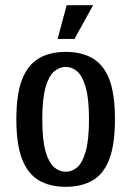

<svg xmlns="http://www.w3.org/2000/svg" viewBox="-20 -710 507 740"><path d="M233 10Q172 10 129.5 -15Q87 -40 65 -97Q43 -154 43 -250Q43 -347 65 -403.5Q87 -460 129.5 -485Q172 -510 233 -510Q295 -510 337.5 -485Q380 -460 401.5 -403.5Q423 -347 423 -250Q423 -154 401.5 -97Q380 -40 337.5 -15Q295 10 233 10ZM233 -48Q258 -48 278 -65.5Q298 -83 310.5 -127Q323 -171 323 -250Q323 -329 310.5 -373Q298 -417 278 -434.5Q258 -452 233 -452Q209 -452 188.5 -434.5Q168 -417 155.5 -373Q143 -329 143 -250Q143 -171 155.5 -127Q168 -83 188.5 -65.5Q209 -48 233 -48ZM202 -560 237 -690H339L267 -560Z"/></svg>

Font: Cuprum Medium
Style: Regular
Weight: 500
Designer: Jovanny Lemonad
Foundry: Jovanny Lemonad
Version: Version 3.000